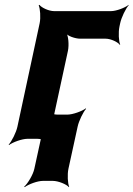

<svg xmlns="http://www.w3.org/2000/svg" viewBox="-20 -574 552 794"><path d="M474 -464 477 -478C482 -502 500 -539 512 -552V-554C497 -542 461 -528 439 -528H204C182 -528 152 -542 143 -554L140 -552C146 -539 149 -502 144 -478L52 -50C47 -26 28 11 16 24L17 26C33 14 71 0 94 0H134C157 0 190 14 200 26L203 24C194 11 188 -26 193 -50L261 -364C266 -388 263 -428 253 -440L251 -438C259 -425 291 -414 312 -414H417C438 -414 468 -400 476 -388L477 -390C471 -403 469 -440 474 -464ZM263 124 301 -50C306 -74 324 -111 336 -124L335 -126C319 -114 281 -100 258 -100H218C195 -100 162 -114 152 -126L150 -124C159 -111 165 -74 160 -50L122 124C117 148 95 185 80 198L82 200C98 188 135 174 158 174H198C221 174 255 188 265 200L266 198C260 185 258 148 263 124Z"/></svg>

Font: Asimov
Style: EdgeExtremeIt
Weight: 500
Designer: Google
Version: Version 2.000980: 2014